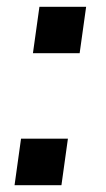

<svg xmlns="http://www.w3.org/2000/svg" viewBox="-20 -546 313 566"><path d="M233.9 -525.9 214.8 -389.2H77.1L96.2 -525.9ZM180.2 -137.2 161.1 0H22.9L42 -137.2Z"/></svg>

Font: Archivo Narrow
Style: Bold Italic
Weight: 700
Italic angle: -8°
Designer: Hector Gatti
Foundry: Hector Gatti
Version: 1.002; ttfautohint (v0.8)